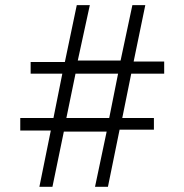

<svg xmlns="http://www.w3.org/2000/svg" viewBox="-20 -720 711 740"><path d="M131.8 0 175.8 -216.8H58.1V-265.1H186L220.2 -436H98.1V-481H230L275.9 -700.2H326.2L279.8 -486.8H444.8L490.2 -700.2H540L495.1 -482.9H612.8V-436H485.8L451.2 -265.1H573.2V-220.2H440.9L396 0H346.2L391.1 -212.9H226.1L182.1 0ZM235.8 -265.1H400.9L435.1 -436H271Z"/></svg>

Font: HK Grotesk Light
Style: Regular
Weight: 300
Designer: Alfredo Marco Pradil and Stefan Peev
Foundry: Hanken Design Co.
Version: Version 1.045;PS 001.045;hotconv 1.0.88;makeotf.lib2.5.64775